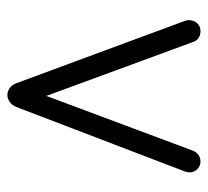

<svg xmlns="http://www.w3.org/2000/svg" viewBox="-42 -524 575 532"><g transform="rotate(90 246.0 -257.5)"><path d="M243 10Q233 10 224 4Q215 -2 210 -15L38 -480Q34 -490 36 -500Q38 -510 45.5 -517.5Q53 -525 66 -525Q77 -525 85 -519.5Q93 -514 96 -504L257 -66L230 -57L397 -504Q401 -514 409 -519.5Q417 -525 427 -525Q437 -525 445 -519Q453 -513 456 -503Q459 -493 454 -480L276 -15Q271 -3 262 3.5Q253 10 243 10Z"/></g></svg>

Font: National Park Light
Style: Regular
Weight: 300
Designer: Andrea Herstowski, Ben Hoepner
Version: Version 1.009